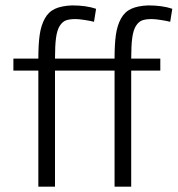

<svg xmlns="http://www.w3.org/2000/svg" viewBox="-20 -701 667 721"><path d="M124 0V-436H30.3V-481H124Q124 -536.1 129.2 -571Q134.3 -606 148.2 -631.3Q162.1 -656.7 186.8 -668Q211.4 -679.2 250.5 -680.7Q303.7 -680.7 340.8 -668L333 -619.1Q322.8 -622.1 299.8 -625.7Q276.9 -629.4 264.2 -629.4Q241.2 -629.4 227.8 -624.5Q214.4 -619.6 204.3 -603.8Q194.3 -587.9 190.4 -558.8Q186.5 -529.8 186.5 -481H410.2Q410.2 -536.1 415.3 -571Q420.4 -606 434.3 -631.3Q448.2 -656.7 472.9 -668Q497.6 -679.2 536.6 -680.7Q589.8 -680.7 627 -668L619.1 -619.1Q608.9 -622.1 585.9 -625.7Q563 -629.4 550.3 -629.4Q527.3 -629.4 513.9 -624.5Q500.5 -619.6 490.5 -603.8Q480.5 -587.9 476.6 -558.8Q472.7 -529.8 472.7 -481H582V-436H472.7V0H410.2V-436H186.5V0Z"/></svg>

Font: Anaheim
Style: Regular
Weight: 400
Designer: vernon adams
Foundry: vernon adams
Version: Version 1.002; ttfautohint (v0.93.5-3d13) -l 8 -r 50 -G 200 